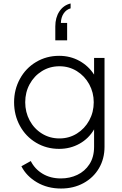

<svg xmlns="http://www.w3.org/2000/svg" viewBox="-20 -864 703 1104"><path d="M103 92 157 62Q180 108 225 135Q270 162 330 162Q381 162 424.5 141.5Q468 121 494.5 80Q521 39 521 -20V-120Q490 -67 437 -37.5Q384 -8 320 -8Q247 -8 187.5 -43.5Q128 -79 94.5 -140.5Q61 -202 61 -276Q61 -349 94.5 -410.5Q128 -472 187.5 -507.5Q247 -543 320 -543Q384 -543 436.5 -514Q489 -485 521 -435V-531H581V-20Q581 49 549 103.5Q517 158 460 189Q403 220 331 220Q253 220 192.5 184.5Q132 149 103 92ZM322 -68Q377 -68 422 -96Q467 -124 493 -171.5Q519 -219 519 -276Q519 -332 493 -379.5Q467 -427 422 -455Q377 -483 322 -483Q266 -483 221 -455Q176 -427 150.5 -380Q125 -333 125 -276Q125 -219 150.5 -171.5Q176 -124 221 -96Q266 -68 322 -68ZM386 -844V-816Q361 -809 346 -786.5Q331 -764 330 -732H366V-632H298V-712Q298 -763 321.5 -798.5Q345 -834 386 -844Z"/></svg>

Font: Evergrow Sans
Style: Light
Weight: 300
Foundry: 10Web
Version: Version 1.000